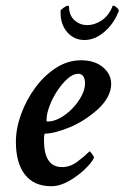

<svg xmlns="http://www.w3.org/2000/svg" viewBox="-20 -641 433 667"><path d="M158.2 5.9Q97.7 5.9 66.4 -34.7Q35.2 -75.2 35.2 -148.4Q35.2 -194.3 53.2 -244.1Q71.3 -293.9 102.5 -336.4Q133.8 -378.9 174.8 -405.3Q215.8 -431.6 261.7 -431.6Q308.6 -431.6 337.4 -407.7Q366.2 -383.8 366.2 -349.6Q366.2 -304.7 320.3 -261.7Q273.4 -219.7 220.7 -198.2Q168 -176.8 136.7 -176.8Q132.8 -176.8 132.8 -154.3Q132.8 -60.5 195.3 -60.5Q223.6 -60.5 248.5 -79.1Q273.4 -97.7 291 -115.2Q293 -115.2 299.8 -106Q306.6 -96.7 306.6 -92.8Q298.8 -76.2 274.4 -52.7Q250 -29.3 218.8 -11.7Q187.5 5.9 158.2 5.9ZM145.5 -218.8Q166 -218.8 188.5 -231Q210.9 -243.2 230.5 -263.2Q250 -283.2 262.7 -306.6Q275.4 -330.1 275.4 -351.6Q275.4 -366.2 269.5 -375.5Q263.7 -384.8 252 -384.8Q234.4 -384.8 215.3 -368.2Q196.3 -351.6 179.2 -325.7Q162.1 -299.8 151.9 -272.5Q141.6 -245.1 141.6 -222.7Q141.6 -218.8 145.5 -218.8ZM273.4 -502Q237.3 -502 213.9 -528.8Q190.4 -555.7 190.4 -596.7V-603.5Q191.4 -607.4 201.2 -614.3Q210.9 -621.1 215.8 -621.1Q219.7 -621.1 219.7 -617.2Q220.7 -585.9 239.7 -569.8Q258.8 -553.7 283.2 -553.7Q307.6 -553.7 332 -569.3Q356.4 -585 370.1 -617.2Q370.1 -621.1 374 -621.1Q378.9 -621.1 386.2 -614.3Q393.6 -607.4 392.6 -603.5Q392.6 -601.6 391.6 -599.6Q389.6 -595.7 389.6 -595.7Q373 -555.7 340.8 -528.8Q308.6 -502 273.4 -502Z"/></svg>

Font: Crimson Text SemiBold
Style: Italic
Weight: 600
Italic angle: -11°
Designer: Sebastian Kosch
Foundry: Sebastian Kosch
Version: Version 1.100; ttfautohint (v1.8.4)